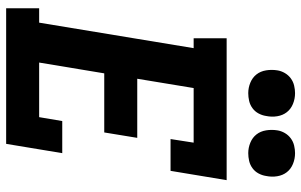

<svg xmlns="http://www.w3.org/2000/svg" viewBox="-202 -802 1003 640"><g transform="rotate(90 300.0 -481.5)"><path d="M7 0V-110H55L140 -625H107V-735H580L549 -548H443L455 -625H273L242 -437H439L421 -327H224L188 -110H370L383 -187H490L459 0ZM490 -807Q472 -807 455 -814Q438 -821 427.5 -834.5Q417 -848 414 -866.5Q411 -885 414 -904Q416 -917 423 -929Q430 -941 441 -949Q452 -957 465 -960Q478 -963 490 -963Q509 -963 526 -956Q543 -949 553.5 -935.5Q564 -922 567 -903.5Q570 -885 566 -866Q564 -853 557.5 -841Q551 -829 540 -821Q529 -813 516 -810Q503 -807 490 -807ZM290 -807Q272 -807 255 -814Q238 -821 227.5 -834.5Q217 -848 214 -866.5Q211 -885 214 -904Q216 -917 223 -929Q230 -941 241 -949Q252 -957 265 -960Q278 -963 290 -963Q309 -963 326 -956Q343 -949 353.5 -935.5Q364 -922 367 -903.5Q370 -885 366 -866Q364 -853 357.5 -841Q351 -829 340 -821Q329 -813 316 -810Q303 -807 290 -807Z"/></g></svg>

Font: Iosevka Slab XBdEx
Style: Italic
Weight: 800
Width: 7
Italic angle: -9°
Monospace: yes
Designer: Belleve Invis
Foundry: Belleve Invis
Version: Version 11.1.1; ttfautohint (v1.8.3)